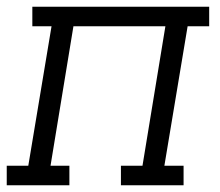

<svg xmlns="http://www.w3.org/2000/svg" viewBox="-33 -550 653 570"><path d="M-13 0V-58H51L120 -472H63V-530H588V-472H524L455 -58H512V0H326V-58H390L458 -472H185L117 -58H173V0Z"/></svg>

Font: Iosevka Slab LtExObl
Style: Regular
Weight: 300
Width: 7
Italic angle: -9°
Monospace: yes
Designer: Belleve Invis
Foundry: Belleve Invis
Version: Version 11.1.0; ttfautohint (v1.8.3)